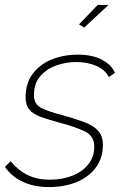

<svg xmlns="http://www.w3.org/2000/svg" viewBox="-34 -750 509 780"><path d="M164 10Q106 10 60.5 -10.5Q15 -31 -14 -72L9 -95Q41 -57 79 -38.5Q117 -20 168 -20Q220 -20 261 -36.5Q302 -53 325.5 -83.5Q349 -114 349 -154Q349 -197 312 -215.5Q275 -234 207 -252Q163 -264 132 -275Q101 -286 85.5 -304.5Q70 -323 70 -355Q70 -412 99 -450.5Q128 -489 176.5 -508.5Q225 -528 282 -528Q342 -528 381 -507Q420 -486 433 -454L408 -437Q393 -467 357 -482.5Q321 -498 275 -498Q234 -498 194.5 -484Q155 -470 129.5 -440.5Q104 -411 104 -364Q104 -327 132.5 -312Q161 -297 220 -282Q270 -268 307 -254.5Q344 -241 364 -219.5Q384 -198 384 -162Q384 -108 355.5 -69.5Q327 -31 277.5 -10.5Q228 10 164 10ZM308 -638 287 -651 363 -730H407Z"/></svg>

Font: Raleway ExtraLight
Style: Italic
Weight: 200
Italic angle: -12°
Designer: Matt McInerney, Pablo Impallari, Rodrigo Fuenzalida
Foundry: Matt McInerney, Pablo Impallari, Rodrigo Fuenzalida
Version: Version 4.026